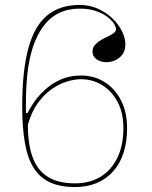

<svg xmlns="http://www.w3.org/2000/svg" viewBox="-20 -743 615 778"><path d="M303 -723Q342 -723 376 -708Q410 -693 435 -669Q460 -645 474 -617Q488 -589 488 -563Q488 -539 476.5 -523Q465 -507 447.5 -499Q430 -491 412 -491Q397 -491 384 -496Q371 -501 363 -510.5Q355 -520 355 -534Q355 -548 362 -557.5Q369 -567 379.5 -574.5Q390 -582 402.5 -588Q415 -594 425.5 -599.5Q436 -605 443 -611Q450 -617 450 -624Q450 -635 440.5 -649Q431 -663 412.5 -676.5Q394 -690 366.5 -699Q339 -708 303 -708Q209 -708 156 -637Q103 -566 90 -435Q88 -415 87 -396.5Q86 -378 85.5 -359.5Q85 -341 85 -322.5Q85 -304 85 -285H92Q100 -303 117.5 -328.5Q135 -354 162 -379Q189 -404 225.5 -420.5Q262 -437 308 -437Q361 -437 403 -411Q445 -385 470 -337Q495 -289 495 -224Q495 -168 480.5 -123.5Q466 -79 438 -48Q410 -17 371 -1Q332 15 284 15Q226 15 185 -3Q144 -21 118.5 -59.5Q93 -98 81.5 -160.5Q70 -223 70 -312Q70 -455 94.5 -546Q119 -637 170.5 -680Q222 -723 303 -723ZM308 -422Q283 -422 252.5 -413Q222 -404 191 -383Q160 -362 134 -326.5Q108 -291 93 -238Q93 -155 113.5 -102.5Q134 -50 176 -25Q218 0 284 0Q343 0 387 -26.5Q431 -53 455.5 -103.5Q480 -154 480 -224Q480 -285 457 -329Q434 -373 395 -397.5Q356 -422 308 -422Z"/></svg>

Font: Kalnia Thin
Style: Regular
Weight: 100
Version: Version 1.105